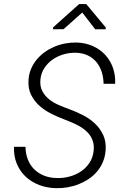

<svg xmlns="http://www.w3.org/2000/svg" viewBox="-20 -934 627 963"><path d="M449.7 -178.7Q452.1 -201.7 447.3 -220.2Q442.4 -238.8 432.4 -253.7Q422.4 -268.6 408 -280.5Q393.6 -292.5 376.7 -302Q359.9 -311.5 341.6 -319.3Q323.2 -327.1 305.2 -334Q271 -346.7 237.3 -363.5Q203.6 -380.4 177.2 -404.1Q150.9 -427.7 135.5 -459.5Q120.1 -491.2 123 -533.2Q125 -563 136 -588.9Q147 -614.7 164.6 -635.7Q182.1 -656.7 204.8 -672.9Q227.5 -689 253.4 -700Q279.3 -710.9 307.4 -716.1Q335.4 -721.2 363.3 -720.7Q407.2 -719.7 444.1 -703.6Q481 -687.5 506.8 -659.9Q532.7 -632.3 546.1 -595Q559.6 -557.6 557.6 -513.7H499.5Q499 -545.9 490 -573.7Q481 -601.6 463.6 -622.6Q446.3 -643.6 420.4 -656Q394.5 -668.5 360.8 -669.4Q330.1 -670.4 299.6 -661.6Q269 -652.8 244.1 -635.5Q219.2 -618.2 202.4 -592.5Q185.5 -566.9 182.6 -534.2Q179.7 -501.5 191.9 -477.8Q204.1 -454.1 225.1 -437Q246.1 -419.9 272.7 -408.2Q299.3 -396.5 325.2 -387.2Q360.8 -374.5 395.5 -356.7Q430.2 -338.9 456.5 -314Q482.9 -289.1 498 -255.9Q513.2 -222.7 509.8 -179.7Q507.3 -148.4 496.3 -122.1Q485.4 -95.7 467.5 -74.5Q449.7 -53.2 426.3 -37.4Q402.8 -21.5 376.2 -10.7Q349.6 0 320.8 5.1Q292 10.3 263.2 9.8Q217.8 9.3 178 -5.6Q138.2 -20.5 109.1 -47.6Q80.1 -74.7 64.2 -112.8Q48.3 -150.9 50.3 -197.8H107.9Q108.4 -162.1 119.9 -133.5Q131.3 -105 151.9 -84.7Q172.4 -64.5 201.2 -53Q230 -41.5 265.6 -41Q297.9 -40 329.3 -48.6Q360.8 -57.1 386.5 -74.5Q412.1 -91.8 429.2 -117.9Q446.3 -144 449.7 -178.7ZM510.7 -795.9 509.8 -787.1H457.5L392.6 -871.1L298.8 -787.6L245.6 -787.1L246.6 -796.9L377 -913.6H412.6Z"/></svg>

Font: Roboto Mono Light
Style: Italic
Weight: 300
Designer: Google
Version: Version 2.000985; 2015; ttfautohint (v1.3)